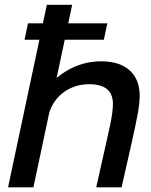

<svg xmlns="http://www.w3.org/2000/svg" viewBox="-20 -802 648 822"><path d="M85 -632 100 -702H439.5L424.5 -632ZM392 0 438 -205.5Q446 -239.5 451.8 -267.8Q457.5 -296 460.5 -318.5Q463.5 -341 463.5 -357.5Q463.5 -378 457.2 -393.8Q451 -409.5 438.5 -420Q426 -430.5 406.8 -436Q387.5 -441.5 362 -441.5Q317.5 -441.5 281 -424Q244.5 -406.5 220.2 -376Q196 -345.5 187.5 -306.5L137 -327.5Q150 -388 190.5 -435.8Q231 -483.5 289.2 -511.5Q347.5 -539.5 413.5 -539.5Q454.5 -539.5 485.5 -529Q516.5 -518.5 537 -499Q557.5 -479.5 567.8 -452.8Q578 -426 578 -393Q578 -361.5 570.2 -318Q562.5 -274.5 546 -201L500.5 0ZM14.5 0 180.5 -781.5H289L123 0Z"/></svg>

Font: Epilogue Medium
Style: Italic
Weight: 500
Italic angle: -12°
Designer: Tyler Finck
Foundry: Etcetera Type Co
Version: Version 2.112